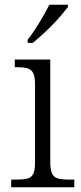

<svg xmlns="http://www.w3.org/2000/svg" viewBox="-20 -786 342 806"><path d="M27 0V-32H47Q76 -32 93.5 -36Q111 -40 119 -55Q127 -70 127 -102V-433Q127 -465 119 -480Q111 -495 94 -499.5Q77 -504 52 -504H42V-536H191V-105Q191 -72 199 -56.5Q207 -41 224.5 -36.5Q242 -32 272 -32H292V0ZM96 -619Q111 -638 128 -664Q145 -690 160.5 -717Q176 -744 187 -766H265V-756Q255 -743 238 -723Q221 -703 199.5 -681Q178 -659 156.5 -639.5Q135 -620 118 -606H96Z"/></svg>

Font: Noto Serif Armenian Light
Style: Regular
Weight: 300
Version: Version 2.007